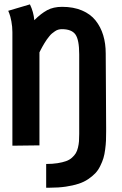

<svg xmlns="http://www.w3.org/2000/svg" viewBox="-20 -664 558 877"><path d="M263.7 -632.8Q315.4 -632.8 354.5 -616.2Q393.6 -599.6 416.7 -570.3Q439.9 -541 451.4 -503.2Q462.9 -465.3 462.9 -419.9Q462.9 -363.8 463.9 -251Q464.8 -138.2 464.8 -80.6V-64Q464.8 -39.6 464.1 -22Q463.4 -4.4 460.4 18.6Q457.5 41.5 452.4 58.3Q447.3 75.2 437.7 94.5Q428.2 113.8 415.3 127.4Q402.3 141.1 382.8 154.3Q363.3 167.5 338.6 175.5Q314 183.6 280.8 188.5Q247.6 193.4 207.5 193.4H190.9V85Q220.2 85 243.2 81.3Q266.1 77.6 281.7 72Q297.4 66.4 308.6 56.4Q319.8 46.4 326.2 35.9Q332.5 25.4 336.2 10Q339.8 -5.4 340.8 -18.8Q341.8 -32.2 341.8 -51.8V-416Q341.8 -482.4 324.5 -506.6Q307.1 -530.8 262.7 -530.8Q254.4 -530.8 246.3 -528.6Q238.3 -526.4 230.7 -521Q223.1 -515.6 217.3 -511Q211.4 -506.3 204.3 -497.1Q197.3 -487.8 193.4 -482.9Q189.5 -478 182.9 -466.6Q176.3 -455.1 174.3 -451.9Q172.4 -448.7 166.3 -437Q160.2 -425.3 160.2 -424.8V0L36.6 1.5V-517.1Q36.6 -542 32 -566.4Q27.3 -590.8 22.5 -602.5L17.6 -614.7L116.7 -644Q133.3 -609.9 136.7 -571.8Q167.5 -602.5 195.8 -617.7Q224.1 -632.8 263.7 -632.8Z"/></svg>

Font: Fantasque Sans Mono
Style: Bold
Weight: 700
Monospace: yes
Designer: Jany Belluz
Version: Version 1.8.0 ; ttfautohint (v1.8.2)